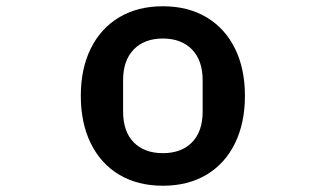

<svg xmlns="http://www.w3.org/2000/svg" viewBox="-20 -580 1040 613"><path d="M238 -274Q238 -361 270 -425.5Q302 -490 361 -525Q420 -560 500 -560Q580 -560 639 -525Q698 -490 730 -425.5Q762 -361 762 -274Q762 -187 730 -122Q698 -57 639 -22Q580 13 500 13Q420 13 361 -22Q302 -57 270 -122Q238 -187 238 -274ZM627 -224V-324Q627 -387 593 -422Q559 -457 500 -457Q441 -457 407 -422Q373 -387 373 -324V-224Q373 -160 407 -125.5Q441 -91 500 -91Q559 -91 593 -125.5Q627 -160 627 -224Z"/></svg>

Font: IBM Plex Sans JP SemiBold
Style: Regular
Weight: 600
Designer: Mike Abbink; Paul van der Laan; Pieter van Rosmalen; Wujin Sim; Yejin Wi; Jinhee Kim; Boomi Park; Yona Kim; Kichan Ma
Foundry: Sandoll Inc.
Version: Version 1.001